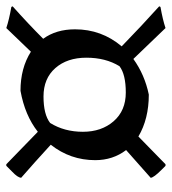

<svg xmlns="http://www.w3.org/2000/svg" viewBox="12 -620 545 609"><g transform="rotate(-90 284.5 -315.5)"><path d="M425 -490 500 -568Q527 -559 567 -552L569 -548Q513 -498 466 -451Q496 -410 496 -350Q496 -266 442 -202Q510 -136 569 -83L567 -79Q527 -72 500 -63L402 -165Q352 -129 289 -116Q212 -116 156 -149L68 -63H63L50 -76Q26 -100 25 -110Q47 -129 113 -188Q81 -230 81 -286Q81 -365 130 -427Q71 -481 25 -521Q26 -532 44 -549L63 -568H68L171 -468Q223 -509 301 -523Q373 -523 425 -490ZM199 -429Q171 -384 171 -325Q171 -266 204.5 -227.5Q238 -189 295.5 -189Q353 -189 379 -209Q406 -253 406 -314Q406 -375 373 -412.5Q340 -450 283 -450Q226 -450 199 -429Z"/></g></svg>

Font: Almendra SC
Style: Bold
Weight: 700
Designer: Ana Sanfelippo
Foundry: Ana Sanfelippo
Version: Version 1.003